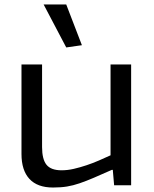

<svg xmlns="http://www.w3.org/2000/svg" viewBox="-20 -828 686 858"><path d="M217 10Q147 10 111.5 -28.5Q76 -67 76 -140V-540H168V-171Q168 -116 188 -91.5Q208 -67 255 -67Q282 -67 310 -73.5Q338 -80 366.5 -89.5Q395 -99 422.5 -111Q450 -123 474 -134V-540H566V0H490L484 -69H480Q433 -48 399 -33.5Q365 -19 336 -9Q307 1 279.5 5.5Q252 10 217 10ZM276 -616 175 -808H276L346 -626Z"/></svg>

Font: Encode Sans Wide
Style: Regular
Weight: 400
Designer: Pablo Impallari, Andres Torresi
Foundry: Pablo Impallari, Andres Torresi
Version: Version 1.000; ttfautohint (v1.00) -l 8 -r 50 -G 200 -x 14 -